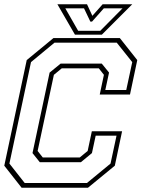

<svg xmlns="http://www.w3.org/2000/svg" viewBox="-20 -878 662 898"><path d="M81 0 0 -103 105 -597 230 -700H540.5L622 -597L588 -436H446.5L466 -528L442 -558.5H269L232 -528L156 -172L180 -141.5H353L390 -172L409.5 -264H551L517 -103L391.5 0ZM95.5 -22H386.5L497 -113L525 -243.5H427.5L410 -162L358.5 -119.5H166L132 -162L212 -538.5L263.5 -580.5H456L490 -538.5L472.5 -457H570.5L598.5 -587.5L526 -678.5H235L125 -587.5L24 -113ZM330.5 -716 248.5 -858H387L412 -804L460 -858H598.5L456.5 -716ZM345.5 -734H449L553 -839H465.5L410.5 -777H402.5L373 -839H285.5Z"/></svg>

Font: Tourney Thin ExtraLight
Style: Italic
Weight: 250
Italic angle: -12°
Version: Version 1.015